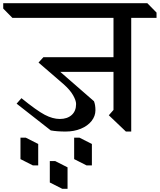

<svg xmlns="http://www.w3.org/2000/svg" viewBox="-67 -806 991 1191"><path d="M747 -695V10H714L608 -91L637 -124V-360H307L516 -178Q525 -155 525 -122Q525 -86 501 -55.5Q477 -25 434.5 -7.5Q392 10 340 10Q287 10 248 3L36 -163L66 -197Q161 -120 210.5 -94Q260 -68 304 -68Q350 -68 377.5 -92.5Q405 -117 405 -161Q405 -182 386.5 -215Q368 -248 326 -285L172 -418L202 -451H637V-695H10L-47 -753V-786H847L904 -728V-695ZM170 220H137L60 181V48H93L170 87ZM352 365H319L242 326V193H275L352 232ZM503 220H470L393 181V48H426L503 87Z"/></svg>

Font: Inknut Antiqua Light
Style: Regular
Weight: 300
Designer: Claus Eggers Sørensen
Foundry: Claus Eggers Sørensen
Version: Version 1.003; ttfautohint (v1.8.2) -l 8 -r 50 -G 200 -x 14 